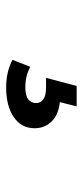

<svg xmlns="http://www.w3.org/2000/svg" viewBox="162 -210 275 640"><g transform="rotate(90 300.0 110.5)"><path d="M271 228Q244 228 221 222.5Q198 217 179 207L202 148Q218 156 234.5 160Q251 164 270 164Q299 164 311 154Q323 144 323 128Q323 113 310.5 104Q298 95 270 95H239L266 -7H334L320 49Q364 54 385.5 77.5Q407 101 407 133Q407 177 370 202.5Q333 228 271 228Z"/></g></svg>

Font: Montserrat Thin SemiBold
Style: Regular
Weight: 600
Version: Version 9.000